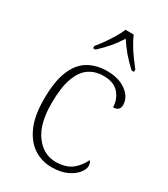

<svg xmlns="http://www.w3.org/2000/svg" viewBox="-191 -856 838 955"><g transform="rotate(30 228.5 -378.0)"><path d="M264 10Q207 10 161.5 -19.5Q116 -49 89 -109.5Q62 -170 62 -263Q62 -370 88.5 -431Q115 -492 161 -517.5Q207 -543 265 -543Q333 -543 375.5 -511.5Q418 -480 418 -435Q418 -402 380 -401Q380 -444 351.5 -478.5Q323 -513 262 -513Q215 -513 180 -489.5Q145 -466 125 -411.5Q105 -357 105 -264Q105 -147 151.5 -85Q198 -23 268 -23Q328 -24 361 -51Q394 -78 411 -116Q421 -105 421 -86Q421 -68 403 -45.5Q385 -23 350 -6.5Q315 10 264 10ZM147 -619Q163 -638 181.5 -664Q200 -690 216 -717Q232 -744 241 -766H288Q297 -744 313 -717Q329 -690 348 -664Q367 -638 382 -619V-606H368Q333 -639 310 -666Q287 -693 264 -728Q242 -693 219 -666Q196 -639 161 -606H147Z"/></g></svg>

Font: Noto Serif ExtraLight
Style: Regular
Weight: 200
Designer: Monotype Design Team
Foundry: Monotype Imaging Inc.
Version: Version 2.015; ttfautohint (v1.8.4.7-5d5b)